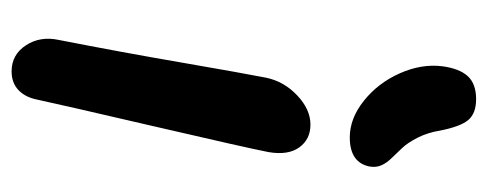

<svg xmlns="http://www.w3.org/2000/svg" viewBox="-275 -565 841 331"><g transform="rotate(90 145.5 -399.5)"><path d="M216.8 -582Q184.1 -582 153.6 -606.4Q123 -630.9 106.4 -668.2Q89.8 -705.6 94.2 -741.2Q98.1 -771 111.3 -785.4Q124.5 -799.8 150.9 -799.8Q175.3 -799.8 186.8 -786.4Q198.2 -772.9 205.1 -737.8Q208.5 -716.8 217 -699.7Q225.6 -682.6 234.6 -672.9Q243.7 -663.1 252.2 -654.5Q260.7 -646 264.9 -636.7Q269 -627.4 267.1 -616.2Q260.3 -582 216.8 -582ZM103 1Q74.2 1 58.1 -23.7Q42 -48.3 48.8 -80.1Q70.3 -189.9 88.1 -293.5Q106 -397 113.8 -437Q120.1 -468.3 144.3 -491.2Q168.5 -514.2 194.8 -514.2Q220.2 -514.2 234.1 -494.9Q248 -475.6 242.2 -441.9Q234.9 -404.3 197.3 -242.4Q159.7 -80.6 151.9 -43.9Q147.9 -22.9 135.5 -11Q123 1 103 1Z"/></g></svg>

Font: Shantell Sans Bouncy
Style: Italic
Weight: 500
Italic angle: -11.31°
Designer: Stephen Nixon, Anya Danilova, Shantell Martin
Foundry: Arrow Type
Version: Version 1.006;[9816181b4]